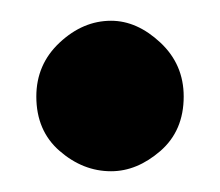

<svg xmlns="http://www.w3.org/2000/svg" viewBox="-20 -165 212 185"><path d="M15 -72Q15 -103 37.5 -124Q60 -145 87 -145Q112 -145 134.5 -124Q157 -103 157 -72Q157 -39 134.5 -19.5Q112 0 87 0Q60 0 37.5 -19.5Q15 -39 15 -72Z"/></svg>

Font: Josefin Sans Thin
Style: Bold
Weight: 700
Version: Version 2.000